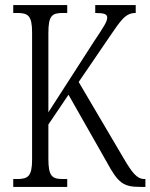

<svg xmlns="http://www.w3.org/2000/svg" viewBox="-20 -734 591 754"><path d="M32 0H244V-31H227C184 -31 170 -42 170 -111V-245L249 -362L399 -98C444 -15 464 0 531 0H551V-31H547C518 -31 499 -55 464 -115L289 -412L407 -585C456 -657 473 -683 513 -683V-714H354V-683C388 -683 401 -679 401 -665C401 -649 387 -628 349 -571L170 -293V-605C170 -672 184 -683 226 -683H244V-714H32V-683H49C90 -683 106 -672 106 -607V-107C106 -42 90 -31 48 -31H32Z"/></svg>

Font: Noto Serif Armenian ExtraCondensed Light
Style: Regular
Weight: 300
Width: 2
Designer: Monotype Design Team
Foundry: Monotype Imaging Inc.
Version: Version 2.008